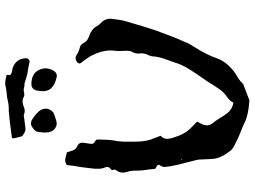

<svg xmlns="http://www.w3.org/2000/svg" viewBox="-139 -829 968 730"><g transform="rotate(-90 345.0 -464.0)"><path d="M76.2 -388.7 76.7 -387.2 78.1 -388.7ZM103 -258.8 101.6 -258.3 100.6 -257.3 103.5 -255.4 104.5 -257.3ZM182.1 -313Q182.1 -307.1 183.6 -299.8L187.5 -286.6Q199.2 -248 219.7 -226.1L233.4 -212.4L247.6 -198.7L242.2 -188L236.8 -177.7Q233.4 -168.9 233.4 -161.1Q233.4 -149.9 240.7 -141.1Q248.5 -131.3 258.8 -115.2L267.1 -102.1L275.9 -88.9Q293.9 -63.5 320.3 -61Q325.2 -74.2 345.7 -87.9Q358.9 -97.2 369.1 -111.3Q375 -119.1 383.8 -132.8L397.5 -155.3L415.5 -181.2L433.1 -207L444.3 -224.6L455.1 -242.2Q466.3 -262.7 470.7 -279.3L478.5 -300.8L486.3 -322.8Q495.1 -348.6 495.6 -367.2Q495.6 -374 500.5 -383.8Q507.3 -397 507.3 -410.6Q507.3 -413.6 506.8 -417Q506.3 -419.4 506.3 -422.4Q506.3 -434.1 513.7 -447.8Q517.1 -455.1 517.1 -467.3Q517.1 -471.7 516.6 -476.1L516.1 -492.2V-498Q516.1 -503.4 516.6 -507.8Q518.1 -517.6 518.1 -527.8Q518.1 -561.5 499.5 -598.1Q496.6 -605 489.3 -614.7L478 -630.9L471.2 -639.6Q468.8 -643.1 468.8 -646Q468.8 -650.9 474.6 -655.3Q479 -659.2 485.8 -660.2Q487.8 -660.6 489.3 -660.6Q494.6 -660.6 498.5 -658.2Q516.1 -647 531.2 -644Q536.1 -643.1 540.5 -638.2Q544.9 -634.3 546.9 -629.4Q553.7 -615.2 573.2 -608.9Q599.6 -600.1 610.8 -579.6Q615.7 -570.8 620.1 -566.9Q638.7 -551.3 638.7 -528.3Q638.7 -524.9 638.2 -521.5L634.8 -496.1Q632.8 -481.4 629.4 -470.7L606.9 -394.5Q593.8 -351.6 580.6 -319.3L564.5 -277.3L546.4 -235.4Q543.9 -229 538.6 -220.7L529.8 -206.5Q501.5 -162.1 487.8 -122.1Q476.1 -89.8 443.8 -63Q439 -58.6 430.7 -53.2L416.5 -44.4Q398.9 -33.7 391.6 -23.9L330.6 -0.5L327.6 0H323.7Q269 -4.4 243.7 -18.1Q235.4 -22.5 225.1 -26.4L206.5 -33.7Q185.5 -42 156.2 -57.1Q142.6 -64.5 136.2 -72.8Q107.9 -108.9 106 -138.7L104.5 -163.1L103.5 -187.5Q103.5 -193.8 101.1 -203.1L97.2 -218.3L90.8 -244.1L84 -270.5Q76.7 -300.8 75.2 -323.2V-324.2Q75.2 -329.1 78.6 -335L81.5 -339.8L83.5 -345.2V-345.7Q83.5 -349.1 76.2 -353Q72.3 -355 70.3 -356.4Q67.4 -358.9 67.4 -361.8L66.4 -376L64.5 -389.6Q61.5 -407.7 61.5 -417.5L61 -441.9Q60.1 -455.6 56.2 -465.8Q53.7 -473.6 53.7 -481Q53.7 -495.1 62.5 -505.9Q65.4 -509.3 65.4 -513.2Q65.4 -516.1 63.5 -519V-522.5Q64.5 -524.9 65.4 -525.9Q75.2 -531.7 75.2 -540.5Q75.2 -544.9 72.8 -550.3Q68.4 -560.1 68.4 -572.8V-584.5L69.3 -595.7Q71.3 -615.7 75.2 -644L79.6 -668.9L82.5 -693.8Q91.3 -700.2 101.6 -700.2Q104 -700.2 106 -699.7Q110.8 -699.2 117.7 -697.3L130.9 -693.4L133.3 -685.5L136.2 -677.2Q139.2 -661.1 153.3 -654.8Q167.5 -648.9 167.5 -635.3Q167.5 -632.3 167 -629.4L163.1 -603V-600.1Q163.1 -590.3 172.9 -586.4Q175.8 -585 177.7 -582Q179.7 -579.6 179.7 -577.6V-576.7L178.7 -545.9Q178.2 -528.3 175.8 -515.6Q172.4 -499.5 171.4 -477.1V-432.6Q171.4 -389.2 185.5 -359.4L189.5 -348.6L193.8 -337.4Q182.1 -327.1 182.1 -313ZM442.9 -802.2Q450.2 -788.6 450.2 -774.9Q450.2 -759.8 441.4 -744.6Q434.1 -731.9 421.4 -731.9Q418.5 -731.9 415 -732.9Q387.7 -738.8 373 -754.9Q363.3 -766.6 363.3 -784.7V-786.1L363.8 -791L364.3 -795.4L364.7 -800.8Q366.7 -828.6 391.1 -828.6H394.5Q429.7 -826.7 442.9 -802.2ZM254.4 -826.7Q283.2 -807.6 291 -794.4Q296.9 -783.7 296.9 -773.4Q296.9 -758.3 282.2 -745.1L280.3 -744.6L277.8 -743.2L271.5 -740.7L262.7 -737.8L253.4 -734.9Q246.6 -732.4 240.7 -732.4Q228.5 -732.4 218.8 -741.2Q206.1 -752.4 206.1 -776.4V-779.8L208 -801.3Q209.5 -815.9 230 -827.6Q233.9 -830.1 240.2 -830.1H242.2Q250 -829.6 254.4 -826.7ZM473.1 -887.2Q486.3 -876 488.8 -850.6Q488.8 -848.1 487.8 -844.2Q486.8 -841.3 485.4 -839.8Q480 -835.4 475.1 -835.4Q473.1 -835.4 471.2 -836.4Q462.9 -838.4 449.7 -840.8L428.2 -844.2L414.6 -848.1L400.9 -852.5L395.5 -854Q393.1 -855 391.1 -855H386.7Q381.3 -855 375 -856.9Q372.6 -857.9 369.1 -857.9Q364.7 -857.9 358.4 -856.4Q354 -855.5 350.1 -855.5Q343.8 -855.5 338.9 -858.9Q333 -862.3 325.2 -862.3Q317.4 -862.3 307.6 -858.9Q296.9 -854 288.1 -854Q280.8 -854 274.9 -856.9Q272.9 -857.9 270.5 -857.9L266.6 -856.9L221.7 -851.1H219.2Q214.4 -851.1 208.5 -853.5Q205.6 -855 200.7 -857.9L196.8 -860.8L191.9 -863.8L188 -878.9L184.6 -893.1L184.1 -897V-899.9L185.5 -901.9L187 -902.8L240.2 -909.7L256.3 -911.6L272 -913.1L286.1 -914.6H300.3Q317.4 -915.5 328.6 -918.5Q336.9 -921.4 353.5 -922.4L365.7 -923.8L377.9 -925.8Q384.8 -928.2 393.1 -928.2Q407.2 -928.2 425.3 -922.4Q425.3 -918 424.8 -908.7Q429.2 -905.3 434.6 -903.3L439.9 -901.9L445.3 -901.4Q459.5 -898.9 473.1 -887.2Z"/></g></svg>

Font: Kurland
Style: Regular
Weight: 400
Designer: GGBot
Version: 0.22